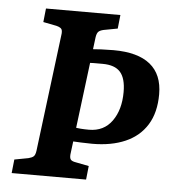

<svg xmlns="http://www.w3.org/2000/svg" viewBox="-46 -615 605 658"><g transform="rotate(5 257.0 -286.0)"><path d="M18 0 23 -47 71 -56Q83 -59 88.5 -64Q94 -69 96 -83L147 -491Q148 -504 143 -508.5Q138 -513 127 -516L81 -525L86 -572H342L337 -525L289 -516Q276 -513 271 -507.5Q266 -502 264 -489L213 -81Q212 -68 216.5 -63Q221 -58 233 -56L279 -47L274 0ZM284 -124Q266 -124 245 -125Q224 -126 205 -127L212 -176Q227 -173 240.5 -172Q254 -171 269 -171Q320 -171 348 -210Q376 -249 376 -310Q376 -357 357 -378.5Q338 -400 296 -400Q281 -400 266.5 -400Q252 -400 236 -398L242 -446Q266 -448 287 -449Q308 -450 329 -450Q413 -450 455.5 -415.5Q498 -381 498 -313Q498 -250 472 -208Q446 -166 398 -145Q350 -124 284 -124Z"/></g></svg>

Font: Rasa SemiBold
Style: Italic
Weight: 600
Italic angle: -7.10001°
Designer: Anna Giedrys (Yrsa+Rasa design), David Brezina (Yrsa art-direction, Rasa art-direction, design)
Foundry: Rosetta Type Foundry
Version: Version 2.004